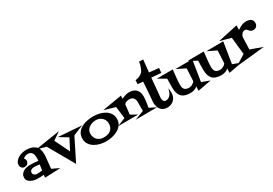

<svg xmlns="http://www.w3.org/2000/svg" viewBox="49 -2055 4691 3296"><g transform="rotate(-30 2394.0 -406.5)"><path d="M641.6 9.8 332 22.5 338.9 -32.2Q307.6 -28.3 276.4 -27.8Q245.1 -27.3 213.9 -27.3Q185.5 -27.3 151.4 -34.2Q117.2 -41 87.9 -56.2Q58.6 -71.3 39.1 -95.7Q19.5 -120.1 19.5 -155.3Q19.5 -194.3 38.1 -221.7Q56.6 -249 85.4 -265.6Q114.3 -282.2 149.4 -290Q184.6 -297.9 217.8 -297.9Q258.8 -297.9 297.9 -293.9Q336.9 -290 377 -287.1Q378.9 -299.8 379.9 -313Q380.9 -326.2 380.9 -339.8Q380.9 -366.2 376.5 -391.6Q372.1 -417 360.8 -437Q349.6 -457 329.6 -468.8Q309.6 -480.5 278.3 -480.5Q249 -480.5 225.1 -471.2Q201.2 -461.9 182.6 -439.5Q196.3 -428.7 201.2 -415.5Q206.1 -402.3 206.1 -385.7V-379.9Q191.4 -311.5 120.1 -311.5Q87.9 -311.5 67.4 -334.5Q46.9 -357.4 46.9 -388.7Q46.9 -431.6 71.3 -462.9Q95.7 -494.1 131.3 -514.6Q167 -535.2 208.5 -544.9Q250 -554.7 285.2 -554.7Q397.5 -554.7 460.4 -502.9Q523.4 -451.2 523.4 -334Q523.4 -321.3 522.9 -308.6Q522.5 -295.9 521.5 -283.2L498 -58.6Q535.2 -42 570.3 -24.4Q605.5 -6.8 641.6 9.8ZM366.2 -221.7Q340.8 -224.6 315.4 -228Q290 -231.4 264.6 -231.4Q248 -231.4 231.9 -228Q215.8 -224.6 202.6 -216.8Q189.5 -209 181.6 -195.8Q173.8 -182.6 173.8 -163.1Q173.8 -148.4 180.7 -137.2Q187.5 -126 198.7 -118.2Q210 -110.4 223.1 -106.4Q236.3 -102.5 249 -102.5Q274.4 -102.5 300.3 -105.5Q326.2 -108.4 350.6 -111.3Z M1332 -438.5 1131.8 -356.4 912.1 83 623 -423.8 442.4 -473.6 937.5 -551.8 786.1 -448.2 929.7 -155.3 1041 -369.1 869.1 -472.7Z M1907.2 -236.3Q1907.2 -168.9 1873.5 -122.6Q1839.8 -76.2 1787.6 -47.4Q1735.4 -18.6 1673.8 -5.4Q1612.3 7.8 1556.6 7.8Q1502 7.8 1442.9 -5.9Q1383.8 -19.5 1334.5 -48.8Q1285.2 -78.1 1253.4 -124.5Q1221.7 -170.9 1221.7 -236.3Q1221.7 -307.6 1255.9 -354.5Q1290 -401.4 1342.3 -428.7Q1394.5 -456.1 1457.5 -466.8Q1520.5 -477.5 1579.1 -477.5Q1632.8 -477.5 1690.9 -463.9Q1749 -450.2 1797.4 -421.4Q1845.7 -392.6 1876.5 -346.7Q1907.2 -300.8 1907.2 -236.3ZM1746.1 -238.3Q1746.1 -273.4 1732.9 -302.7Q1719.7 -332 1696.8 -353.5Q1673.8 -375 1643.6 -386.7Q1613.3 -398.4 1579.1 -398.4Q1543.9 -398.4 1508.8 -388.2Q1473.6 -377.9 1445.3 -358.4Q1417 -338.9 1399.4 -309.1Q1381.8 -279.3 1381.8 -241.2Q1381.8 -203.1 1394 -171.9Q1406.2 -140.6 1429.2 -118.2Q1452.1 -95.7 1483.4 -83.5Q1514.6 -71.3 1552.7 -71.3Q1593.8 -71.3 1628.9 -80.6Q1664.1 -89.8 1690.4 -110.4Q1716.8 -130.9 1731.4 -162.6Q1746.1 -194.3 1746.1 -238.3Z M2600.6 -64.5 2176.8 -61.5 2359.4 -131.8V-307.6Q2359.4 -359.4 2333.5 -390.1Q2307.6 -420.9 2254.9 -420.9Q2228.5 -420.9 2198.7 -412.1Q2168.9 -403.3 2154.3 -378.9L2132.8 -189.5Q2142.6 -181.6 2163.6 -169.9Q2184.6 -158.2 2207 -146.5Q2232.4 -132.8 2261.7 -118.2L1860.4 -116.2L2024.4 -183.6L1995.1 -418.9Q1966.8 -426.8 1929.7 -437Q1892.6 -447.3 1858.4 -458Q1819.3 -469.7 1777.3 -482.4L2165 -546.9L2160.2 -487.3Q2194.3 -501 2233.4 -514.6Q2272.5 -528.3 2309.6 -528.3Q2398.4 -528.3 2447.3 -480.5Q2496.1 -432.6 2496.1 -342.8Q2496.1 -320.3 2493.7 -292.5Q2491.2 -264.6 2487.3 -236.3Q2483.4 -208 2479 -180.2Q2474.6 -152.3 2470.7 -128.9Z M2968.8 -630.9 2960 -539.1Q2912.1 -543 2865.2 -546.4Q2818.4 -549.8 2770.5 -554.7Q2762.7 -461.9 2753.9 -370.1Q2745.1 -278.3 2736.3 -185.5Q2736.3 -180.7 2735.4 -175.8Q2734.4 -170.9 2734.4 -166Q2734.4 -152.3 2737.3 -138.2Q2740.2 -124 2747.1 -112.8Q2753.9 -101.6 2765.1 -94.2Q2776.4 -86.9 2793 -86.9Q2825.2 -86.9 2849.6 -102.1Q2874 -117.2 2890.6 -140.6Q2907.2 -164.1 2917 -192.9Q2926.8 -221.7 2929.7 -250Q2941.4 -204.1 2941.4 -159.2Q2941.4 -116.2 2927.7 -81.5Q2914.1 -46.9 2889.6 -22Q2865.2 2.9 2831.1 16.6Q2796.9 30.3 2755.9 30.3Q2712.9 30.3 2680.7 15.6Q2648.4 1 2627.4 -24.9Q2606.4 -50.8 2596.2 -85.9Q2585.9 -121.1 2585.9 -161.1Q2585.9 -168.9 2585.9 -175.8Q2585.9 -182.6 2586.9 -190.4Q2594.7 -285.2 2602.1 -377.4Q2609.4 -469.7 2615.2 -564.5Q2588.9 -566.4 2563 -568.8Q2537.1 -571.3 2510.7 -574.2L2514.6 -651.4Q2535.2 -652.3 2557.6 -658.2Q2580.1 -664.1 2601.1 -673.8Q2622.1 -683.6 2640.1 -697.3Q2658.2 -710.9 2669.9 -728.5Q2680.7 -746.1 2689.9 -766.6Q2699.2 -787.1 2706.5 -809.6Q2713.9 -832 2718.8 -854Q2723.6 -876 2725.6 -896.5L2805.7 -894.5L2780.3 -650.4Z M3627.9 -2.9 3360.4 46.9 3363.3 -41Q3352.5 -27.3 3335.9 -17.1Q3319.3 -6.8 3300.3 -0.5Q3281.2 5.9 3261.7 8.8Q3242.2 11.7 3224.6 11.7Q3102.5 11.7 3048.8 -46.9Q2995.1 -105.5 2995.1 -223.6Q2995.1 -269.5 2996.1 -313.5Q2997.1 -357.4 2998 -402.3Q2960 -424.8 2920.9 -446.3Q2881.8 -467.8 2843.8 -490.2L3160.2 -492.2Q3153.3 -421.9 3144 -344.2Q3134.8 -266.6 3134.8 -197.3Q3134.8 -135.7 3162.1 -107.4Q3189.5 -79.1 3251 -79.1Q3282.2 -79.1 3313.5 -96.7Q3344.7 -114.3 3363.3 -138.7L3376 -388.7L3201.2 -473.6L3537.1 -476.6L3470.7 -60.5Z M4242.2 -2.9 3974.6 46.9 3977.5 -41Q3966.8 -27.3 3950.2 -17.1Q3933.6 -6.8 3914.6 -0.5Q3895.5 5.9 3876 8.8Q3856.4 11.7 3838.9 11.7Q3716.8 11.7 3663.1 -46.9Q3609.4 -105.5 3609.4 -223.6Q3609.4 -269.5 3610.4 -313.5Q3611.3 -357.4 3612.3 -402.3Q3574.2 -424.8 3535.2 -446.3Q3496.1 -467.8 3458 -490.2L3774.4 -492.2Q3767.6 -421.9 3758.3 -344.2Q3749 -266.6 3749 -197.3Q3749 -135.7 3776.4 -107.4Q3803.7 -79.1 3865.2 -79.1Q3896.5 -79.1 3927.7 -96.7Q3959 -114.3 3977.5 -138.7L3990.2 -388.7L3815.4 -473.6L4151.4 -476.6L4085 -60.5Z M4788.1 -476.6Q4788.1 -436.5 4763.7 -410.6Q4739.3 -384.8 4698.2 -384.8Q4668 -384.8 4651.4 -396Q4634.8 -407.2 4623.5 -421.4Q4612.3 -435.5 4601.1 -446.8Q4589.8 -458 4569.3 -458Q4533.2 -458 4511.7 -435.1Q4490.2 -412.1 4479.5 -380.9Q4478.5 -378.9 4478 -362.3Q4477.5 -345.7 4476.6 -320.3Q4475.6 -294.9 4474.6 -264.6Q4473.6 -234.4 4472.7 -207Q4471.7 -179.7 4470.7 -158.7Q4469.7 -137.7 4469.7 -130.9L4707 -44.9L4142.6 12.7Q4193.4 -19.5 4244.1 -51.3Q4294.9 -83 4345.7 -114.3L4309.6 -455.1L4091.8 -513.7L4485.4 -599.6L4483.4 -509.8Q4524.4 -538.1 4567.9 -558.1Q4611.3 -578.1 4664.1 -578.1Q4681.6 -578.1 4700.2 -574.2Q4718.8 -570.3 4735.4 -562.5Q4752 -554.7 4764.6 -541.5Q4777.3 -528.3 4783.2 -509.8Q4788.1 -492.2 4788.1 -476.6Z"/></g></svg>

Font: Fontdiner Swanky
Style: Regular
Weight: 400
Designer: Font Diner, Inc
Foundry: Font Diner, Inc
Version: Version 1.000